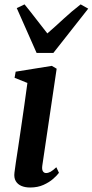

<svg xmlns="http://www.w3.org/2000/svg" viewBox="-20 -845 422 876"><path d="M117.5 10.5Q94.5 10.5 77.5 3.2Q60.5 -4 51.8 -19Q43 -34 46 -57.5Q47.5 -72.5 52.2 -103Q57 -133.5 63.2 -175Q69.5 -216.5 76.5 -265Q83.5 -313.5 91 -365Q98.5 -416.5 105 -466.5L46.5 -490L51.5 -518L216.5 -544.5L238.5 -531.5L173 -89.5Q170.5 -71.5 175.8 -63.5Q181 -55.5 190 -55.5Q200 -55.5 210.5 -61.2Q221 -67 237 -82L249 -56.5Q240.5 -45 222.8 -29.2Q205 -13.5 178.5 -1.5Q152 10.5 117.5 10.5ZM147 -603.5 56.5 -808 92 -825Q117 -794.5 143 -760.5Q169 -726.5 196 -692.5Q234 -725.5 270 -759Q306 -792.5 348 -825L382.5 -805.5L223.5 -603.5Z"/></svg>

Font: Merriweather 72pt SemiBold
Style: Italic
Weight: 600
Italic angle: -7.8°
Version: Version 2.101